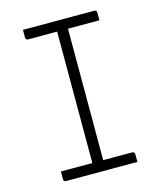

<svg xmlns="http://www.w3.org/2000/svg" viewBox="-107 -777 713 855"><g transform="rotate(-15 250.0 -350.0)"><path d="M275 -20H222L225 -31Q225 -51 225 -72Q225 -93 225 -114Q225 -185 225 -255.5Q225 -326 225 -396.5Q225 -467 225 -538Q225 -609 225 -680H281L275 -669Q275 -653 275 -636Q275 -619 275 -602Q275 -529 275 -456.5Q275 -384 275 -311Q275 -238 275 -165.5Q275 -93 275 -20ZM420 0H91Q88 0 86 -1Q84 -2 82.5 -3.5Q81 -5 80.5 -7Q80 -9 80 -11Q80 -18 80 -23.5Q80 -29 80 -35Q80 -41 80 -47H409Q412 -47 414.5 -45.5Q417 -44 418.5 -41.5Q420 -39 420 -36Q420 -30 420 -24Q420 -18 420 -12.5Q420 -7 420 0ZM80 -700H409Q414 -700 417 -697Q420 -694 420 -689Q420 -684 420 -679.5Q420 -675 420 -671Q420 -667 420 -662.5Q420 -658 420 -653H91Q86 -653 83 -656.5Q80 -660 80 -664Q80 -669 80 -673.5Q80 -678 80 -682Q80 -686 80 -690.5Q80 -695 80 -700Z"/></g></svg>

Font: Recursive Light
Style: Regular
Weight: 300
Version: Version 1.085